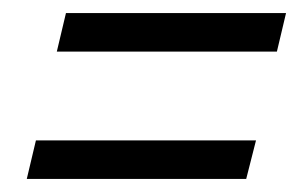

<svg xmlns="http://www.w3.org/2000/svg" viewBox="-20 -446 460 294"><path d="M67 -367 81 -426H418L404 -367ZM21 -172 35 -231H372L357 -172Z"/></svg>

Font: Ubuntu Sans Condensed
Style: Italic
Weight: 400
Width: 3
Italic angle: -13.5°
Designer: Dalton Maag Ltd
Foundry: Dalton Maag Ltd
Version: Version 1.006; ttfautohint (v1.8.4.7-5d5b)